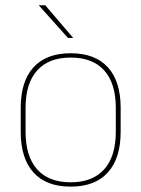

<svg xmlns="http://www.w3.org/2000/svg" viewBox="-20 -700 539 732"><path d="M249.5 11.5Q156 11.5 107.5 -42.5Q59 -96.5 59 -197.5V-289Q59 -390 107.8 -443.5Q156.5 -497 249.5 -497Q342.5 -497 391.2 -443.5Q440 -390 440 -289V-197.5Q440 -96.5 391.2 -42.5Q342.5 11.5 249.5 11.5ZM249.5 -5Q333 -5 377.2 -54.5Q421.5 -104 421.5 -197.5V-289Q421.5 -382 377.5 -431.2Q333.5 -480.5 249.5 -480.5Q165.5 -480.5 121.5 -431.2Q77.5 -382 77.5 -289V-197.5Q77.5 -104 121.5 -54.5Q165.5 -5 249.5 -5ZM152.5 -680 258.5 -556V-555.5H239L128.5 -679V-680Z"/></svg>

Font: Anek Gujarati Medium Thin
Style: Regular
Weight: 250
Version: Version 1.003